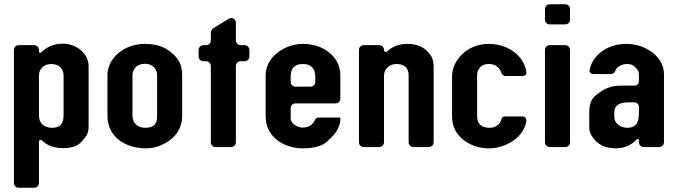

<svg xmlns="http://www.w3.org/2000/svg" viewBox="-20 -687 3164 897"><path d="M162 -446V-454C162 -466 152 -476 140 -476H67C55 -476 45 -466 45 -454V168C45 180 55 190 67 190H140C152 190 162 180 162 168V-26C162 -33 172 -36 176 -31C200 -7 233 5 276 5C314 5 342 -4 359 -23C388 -55 394 -63 394 -103V-377C394 -436 339 -483 273 -483C226 -483 193 -463 172 -442C168 -438 162 -441 162 -446ZM220 -388C254 -388 277 -366 277 -335V-149C277 -121 270 -90 224 -90C182 -90 162 -113 162 -149V-335C162 -361 181 -388 220 -388Z M662 6C687 6 712 1 736 -10C792 -35 831 -81 831 -146V-336C831 -371 821 -400 801 -422C764 -462 723 -482 656 -482C561 -482 482 -416 482 -336V-146C482 -47 566 6 662 6ZM658 -389C691 -389 714 -366 714 -336V-148C714 -118 708 -90 658 -90C621 -90 599 -114 599 -146V-336C599 -363 618 -389 658 -389Z M987 0H1060C1072 0 1082 -10 1082 -22V-379C1082 -391 1092 -401 1104 -401H1123C1135 -401 1145 -411 1145 -423V-454C1145 -466 1135 -476 1123 -476H1104C1092 -476 1082 -486 1082 -498V-581C1082 -599 1064 -609 1048 -599L975 -554C971 -551 965 -541 965 -536V-498C965 -486 955 -476 943 -476H930C918 -476 908 -466 908 -454V-423C908 -411 918 -401 930 -401H943C955 -401 965 -391 965 -379V-22C965 -10 975 0 987 0Z M1221 -336V-155C1221 -141 1222 -126 1224 -112C1239 -40 1312 6 1395 6C1448 6 1485 -5 1510 -27C1534 -49 1550 -68 1557 -83C1565 -98 1570 -112 1570 -127V-133C1570 -136 1568 -138 1565 -138H1466C1461 -138 1452 -130 1451 -126C1443 -107 1425 -91 1393 -91C1368 -91 1338 -112 1338 -133V-182C1338 -194 1348 -204 1360 -204H1548C1560 -204 1570 -214 1570 -226V-336C1570 -421 1492 -482 1396 -482C1309 -482 1221 -420 1221 -336ZM1395 -388C1437 -388 1453 -363 1453 -329V-304C1453 -292 1443 -282 1431 -282H1360C1348 -282 1338 -292 1338 -304V-329C1338 -362 1351 -388 1395 -388Z M1987 -435C1964 -467 1929 -482 1883 -482C1844 -482 1813 -470 1789 -447C1784 -442 1774 -445 1774 -452V-454C1774 -466 1764 -476 1752 -476H1679C1667 -476 1657 -466 1657 -454V-22C1657 -10 1667 0 1679 0H1752C1764 0 1774 -10 1774 -22V-335C1774 -359 1794 -388 1832 -388C1869 -388 1889 -370 1889 -335V-22C1889 -10 1899 0 1911 0H1984C1996 0 2006 -10 2006 -22V-370C2006 -388 2004 -418 1987 -435Z M2268 -90C2225 -90 2209 -111 2209 -146V-332C2209 -346 2211 -357 2217 -364C2225 -379 2240 -388 2266 -388C2294 -388 2315 -370 2322 -347C2324 -341 2333 -332 2339 -332H2418C2432 -332 2441 -337 2439 -351C2428 -427 2353 -482 2264 -482C2158 -482 2092 -401 2092 -332V-146C2092 -129 2094 -113 2099 -97C2120 -36 2188 6 2263 6C2347 6 2428 -48 2439 -121C2440 -135 2432 -143 2419 -143H2337C2331 -143 2324 -137 2323 -132C2318 -110 2299 -90 2268 -90Z M2548 0H2621C2633 0 2643 -10 2643 -22V-454C2643 -466 2633 -476 2621 -476H2548C2536 -476 2526 -466 2526 -454V-22C2526 -10 2536 0 2548 0ZM2548 -573H2621C2633 -573 2643 -583 2643 -595V-645C2643 -657 2633 -667 2621 -667H2548C2536 -667 2526 -657 2526 -645V-595C2526 -583 2536 -573 2548 -573Z M2965 -31V-22C2965 -10 2975 0 2987 0H3060C3072 0 3082 -10 3082 -22V-341C3082 -422 2996 -482 2906 -482C2812 -482 2747 -424 2735 -362C2732 -348 2741 -341 2755 -341H2837C2842 -341 2850 -347 2852 -351C2859 -371 2879 -388 2911 -388C2927 -388 2939 -383 2947 -374C2966 -355 2965 -348 2965 -328V-308C2965 -296 2956 -287 2945 -287H2886C2827 -287 2803 -272 2764 -242C2742 -225 2733 -198 2733 -163V-109C2733 -90 2731 -71 2746 -50C2769 -13 2806 6 2857 6C2904 6 2935 -14 2955 -36C2959 -40 2965 -37 2965 -31ZM2921 -209H2943C2955 -209 2965 -199 2965 -187V-163C2965 -129 2962 -90 2910 -90C2877 -90 2850 -112 2850 -140V-164C2850 -195 2874 -209 2921 -209Z"/></svg>

Font: DIN Rundschrift
Style: Breit
Weight: 400
Width: 7
Version: Version 1.027